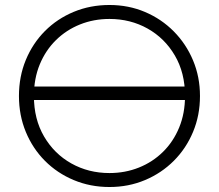

<svg xmlns="http://www.w3.org/2000/svg" viewBox="-20 -735 878 770"><path d="M95 -334V-388H744V-334ZM419 15Q342 15 275.8 -12.8Q209.5 -40.5 160.2 -90Q111 -139.5 83.5 -206Q56 -272.5 56 -350Q56 -428 83.5 -494.5Q111 -561 160.2 -610.5Q209.5 -660 275.8 -687.5Q342 -715 419 -715Q495.5 -715 561.5 -687Q627.5 -659 677 -609Q726.5 -559 754.2 -492.8Q782 -426.5 782 -350Q782 -272.5 754.2 -206Q726.5 -139.5 677 -90Q627.5 -40.5 561.5 -12.8Q495.5 15 419 15ZM419 -41Q482 -41 537 -63Q592 -85 633.5 -125.8Q675 -166.5 698.5 -223.5Q722 -280.5 722 -350Q722 -443 681.2 -512.5Q640.5 -582 571.8 -620.5Q503 -659 419 -659Q356 -659 301 -637Q246 -615 204.5 -574.2Q163 -533.5 139.5 -476.8Q116 -420 116 -350Q116 -257 156.8 -187.5Q197.5 -118 266.2 -79.5Q335 -41 419 -41Z"/></svg>

Font: Geologica-Sharp
Style: Regular
Weight: 100
Designer: Sindre Bremnes, Frode Helland
Foundry: Monokrom Skriftforlag AS
Version: Version 1.010;gftools[0.9.28]